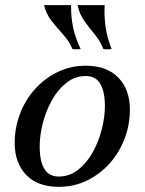

<svg xmlns="http://www.w3.org/2000/svg" viewBox="-20 -710 561 745"><path d="M313 -415Q271 -415 237.5 -388.5Q204 -362 181 -320.5Q158 -279 146 -231.5Q134 -184 134 -142Q134 -85 152 -55Q170 -25 208 -25V15Q126 15 81.5 -31.5Q37 -78 37 -155Q37 -214 57.5 -268Q78 -322 115.5 -364Q153 -406 203.5 -430.5Q254 -455 313 -455ZM208 -25Q250 -25 283.5 -51.5Q317 -78 340 -119.5Q363 -161 375 -208.5Q387 -256 387 -298Q387 -355 369 -385Q351 -415 313 -415V-455Q395 -455 439.5 -408.5Q484 -362 484 -285Q484 -226 463.5 -172Q443 -118 405.5 -76Q368 -34 317.5 -9.5Q267 15 208 15ZM281 -690H386Q384 -647 389.5 -606.5Q395 -566 413 -520Q396 -517 381 -520Q369 -551 347.5 -576.5Q326 -602 307 -629Q288 -656 281 -690ZM151 -690H256Q255 -647 263 -606.5Q271 -566 293 -520Q276 -517 261 -520Q248 -551 224.5 -576.5Q201 -602 180 -629Q159 -656 151 -690Z"/></svg>

Font: Poltawski Nowy
Style: Italic
Weight: 400
Italic angle: -12°
Designer: Adam Pótawski, Mateusz Machalski, Borys Kosmynka, Ania Wieluska
Foundry: Capitalics.wtf
Version: Version 1.001;gftools[0.9.25]